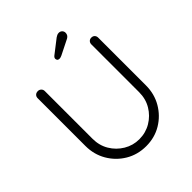

<svg xmlns="http://www.w3.org/2000/svg" viewBox="-232 -1015 1177 1177"><g transform="rotate(-45 356.5 -426.5)"><path d="M589 -700Q603 -700 611 -691.5Q619 -683 619 -670V-256Q619 -182 584 -122Q549 -62 490 -26.5Q431 9 357 9Q283 9 223.5 -26.5Q164 -62 129 -122Q94 -182 94 -256V-670Q94 -683 102.5 -691.5Q111 -700 126 -700Q138 -700 147 -691.5Q156 -683 156 -670V-256Q156 -198 183.5 -152Q211 -106 257 -78.5Q303 -51 357 -51Q413 -51 459 -78.5Q505 -106 532.5 -152Q560 -198 560 -256V-670Q560 -683 568 -691.5Q576 -700 589 -700ZM360 -746Q350 -746 345.5 -751.5Q341 -757 341 -764Q341 -769 343.5 -773.5Q346 -778 351 -782L440 -851Q446 -855 453 -858.5Q460 -862 469 -862Q482 -862 490.5 -853.5Q499 -845 499 -832Q499 -822 494 -814Q489 -806 480 -801L382 -752Q377 -750 371.5 -748Q366 -746 360 -746Z"/></g></svg>

Font: zvoove
Style: Regular
Weight: 400
Designer: Vernon Adams (Nunito) & Andrew Paglinawan (Quicksand)
Foundry: zvoove
Version: Version 3.006